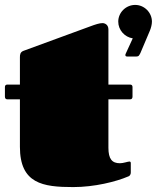

<svg xmlns="http://www.w3.org/2000/svg" viewBox="-20 -744 638 781"><path d="M61 -340V-147C61 3 154 17 278 17C364 17 452 -5 501 -26C505 -27 512 -31 512 -43V-81C512 -84 510 -87 507 -87C500 -87 482 -80 468 -80C436 -80 421 -97 421 -143V-340H509C515 -340 519 -343 519 -351V-390C519 -396 516 -400 509 -400H421V-624C421 -644 406 -650 397 -650C385 -650 369 -645 345 -636L75 -537C62 -532 61 -521 61 -511V-400H10C3 -400 0 -396 0 -390V-351C0 -343 4 -340 10 -340ZM461 -656C461 -622 487 -593 520 -588L492 -527C490 -524 490 -521 490 -520C490 -516 492 -514 499 -514H534C545 -514 546 -519 551 -528L590 -620C594 -630 598 -644 598 -656C598 -693 567 -724 530 -724C492 -724 461 -693 461 -656Z"/></svg>

Font: Fascinate
Style: Regular
Weight: 900
Designer: Astigmatic (AOETI)
Foundry: Astigmatic (AOETI)
Version: Version 1.000